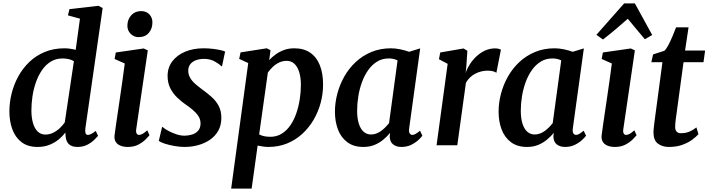

<svg xmlns="http://www.w3.org/2000/svg" viewBox="-20 -851 4152 1125"><path d="M480 -97.5Q478 -79.5 481.5 -70Q485 -60.5 495 -60.5Q503.5 -60.5 514 -65.8Q524.5 -71 541 -84L554.5 -55Q549 -48.5 533.5 -32.8Q518 -17 492.8 -3.5Q467.5 10 434 10Q400 10 383 -6.8Q366 -23.5 364 -57.5L363 -74.5Q348.5 -54.5 325.2 -35Q302 -15.5 270.8 -2.8Q239.5 10 200.5 10Q142 10 105.5 -18.5Q69 -47 52 -94.2Q35 -141.5 35 -198Q35 -250 48 -302.8Q61 -355.5 87 -403Q113 -450.5 151.8 -487.8Q190.5 -525 242.2 -546.5Q294 -568 358.5 -568Q373.5 -568 390.8 -565.5Q408 -563 423.5 -559L448.5 -741.5L378 -761L387 -797.5L557 -817L581.5 -804ZM413 -492.5Q399 -501 381.8 -504.8Q364.5 -508.5 346.5 -508.5Q307 -508.5 276.8 -489.5Q246.5 -470.5 225 -438.5Q203.5 -406.5 189.8 -366.8Q176 -327 170 -284.8Q164 -242.5 164 -204Q164 -161.5 173.5 -129.5Q183 -97.5 201.2 -80Q219.5 -62.5 245.5 -62.5Q270.5 -62.5 292.2 -73.5Q314 -84.5 331.2 -101Q348.5 -117.5 359.5 -134Z M729.5 10Q703 10 684.5 2Q666 -6 657.5 -20.8Q649 -35.5 651 -56.5Q653.5 -78.5 658.5 -111.8Q663.5 -145 669.5 -187Q675.5 -229 682.8 -277.2Q690 -325.5 697.2 -376.8Q704.5 -428 711 -479L651.5 -505.5L658.5 -543.5L822 -567L846 -556L778.5 -96.5Q775.5 -78.5 780.2 -69.5Q785 -60.5 794.5 -60.5Q804 -60.5 815 -66.5Q826 -72.5 843 -87.5L856 -58.5Q850.5 -51.5 834.2 -35Q818 -18.5 791.8 -4.2Q765.5 10 729.5 10ZM792 -633.5Q764 -633.5 744.5 -654Q725 -674.5 726.5 -703.5Q727.5 -738.5 749.5 -762.2Q771.5 -786 807 -786Q837.5 -786 855.5 -766.5Q873.5 -747 873 -719.5Q873 -683 851.8 -658.2Q830.5 -633.5 792 -633.5Z M1281 -463H1276.5Q1266.5 -475 1239 -490.5Q1211.5 -506 1175.5 -506Q1150.5 -506 1129.8 -498.8Q1109 -491.5 1096.5 -476.8Q1084 -462 1083 -439Q1082.5 -416 1093.5 -396.2Q1104.5 -376.5 1124.5 -359Q1144.5 -341.5 1170 -323Q1196 -304 1220.8 -282Q1245.5 -260 1261.2 -230.8Q1277 -201.5 1277 -160Q1277 -118 1259.5 -86.2Q1242 -54.5 1211.8 -33.2Q1181.5 -12 1142.8 -1Q1104 10 1061 10Q1034 10 1002.5 4.5Q971 -1 945.5 -9.2Q920 -17.5 910.5 -26L930 -107.5H932Q942.5 -97.5 964.2 -85.5Q986 -73.5 1011.8 -64.8Q1037.5 -56 1061 -56Q1083.5 -56 1105 -62.5Q1126.5 -69 1140.8 -85Q1155 -101 1155 -128Q1155 -152 1142 -171.5Q1129 -191 1108 -208.5Q1087 -226 1062.5 -242.5Q1041 -257.5 1017.8 -279.8Q994.5 -302 978.2 -333.2Q962 -364.5 962 -406.5Q962 -455 989.5 -491.5Q1017 -528 1064.8 -548Q1112.5 -568 1173 -568Q1199.5 -568 1225.5 -565Q1251.5 -562 1271.2 -557.5Q1291 -553 1299 -549Z M1334.5 254 1434.5 -481.5 1381.5 -506 1389.5 -544 1543 -568 1565 -557 1557.5 -499Q1573.5 -516.5 1595.2 -532.2Q1617 -548 1644.2 -558Q1671.5 -568 1704 -568Q1760.5 -568 1798 -542Q1835.5 -516 1854.2 -468.5Q1873 -421 1873 -356Q1873 -301 1858.8 -248Q1844.5 -195 1817 -148.2Q1789.5 -101.5 1750.5 -66Q1711.5 -30.5 1661.5 -10.2Q1611.5 10 1552 10Q1537 10 1520.8 7.5Q1504.5 5 1489.5 2L1454.5 254ZM1498.5 -63.5Q1512 -56 1528.5 -52.8Q1545 -49.5 1564.5 -49.5Q1601.5 -49.5 1630.5 -67.5Q1659.5 -85.5 1680.8 -116Q1702 -146.5 1715.8 -186Q1729.5 -225.5 1736.2 -268.8Q1743 -312 1743 -354Q1743 -395.5 1733.5 -427.2Q1724 -459 1705.5 -476.8Q1687 -494.5 1659.5 -494.5Q1635.5 -494.5 1614.5 -484.2Q1593.5 -474 1577.2 -458Q1561 -442 1549.5 -426Z M2377.5 -99.5Q2374.5 -78 2380.8 -69.2Q2387 -60.5 2396.5 -60.5Q2404.5 -60.5 2414.8 -66.2Q2425 -72 2441 -85L2455 -56Q2450 -48.5 2433.5 -32.5Q2417 -16.5 2391 -3.2Q2365 10 2332 10Q2302.5 10 2283.5 -4.8Q2264.5 -19.5 2263.5 -51.5L2266 -72.5Q2249 -52.5 2226.8 -33.5Q2204.5 -14.5 2175.2 -2.2Q2146 10 2109 10Q2052 10 2015 -17.8Q1978 -45.5 1960.2 -92.2Q1942.5 -139 1942.5 -196.5Q1942.5 -249 1956.5 -302Q1970.5 -355 1997.5 -402.8Q2024.5 -450.5 2064.5 -487.8Q2104.5 -525 2156.2 -546.5Q2208 -568 2271 -568Q2296.5 -568 2326.2 -561.8Q2356 -555.5 2377 -547.5L2442 -567.5ZM2309.5 -497Q2298 -503 2284.8 -505.8Q2271.5 -508.5 2258 -508.5Q2219.5 -508.5 2189.8 -490.2Q2160 -472 2137.8 -440.8Q2115.5 -409.5 2101 -369.8Q2086.5 -330 2079.5 -286.8Q2072.5 -243.5 2072.5 -202Q2072.5 -157.5 2082.5 -126.2Q2092.5 -95 2110.8 -79Q2129 -63 2153.5 -63Q2171 -63 2186.2 -69Q2201.5 -75 2214.8 -85Q2228 -95 2239.2 -106.5Q2250.5 -118 2259.5 -129Z M2538 0 2603 -477 2552 -504 2559.5 -543.5 2696 -567 2718.5 -553.5 2712.5 -463.5 2708.5 -424.5Q2717 -449.5 2733.2 -474.8Q2749.5 -500 2772 -521Q2794.5 -542 2822.2 -554.8Q2850 -567.5 2882 -567.5Q2892.5 -567.5 2901.8 -565Q2911 -562.5 2915 -559.5L2888.5 -424.5Q2884 -428.5 2871 -432.8Q2858 -437 2837 -437Q2819.5 -437 2801.2 -432.8Q2783 -428.5 2765.8 -419.8Q2748.5 -411 2734.2 -397.5Q2720 -384 2710 -366L2659.5 0Z M3336.5 -99.5Q3333.5 -78 3339.8 -69.2Q3346 -60.5 3355.5 -60.5Q3363.5 -60.5 3373.8 -66.2Q3384 -72 3400 -85L3414 -56Q3409 -48.5 3392.5 -32.5Q3376 -16.5 3350 -3.2Q3324 10 3291 10Q3261.5 10 3242.5 -4.8Q3223.5 -19.5 3222.5 -51.5L3225 -72.5Q3208 -52.5 3185.8 -33.5Q3163.5 -14.5 3134.2 -2.2Q3105 10 3068 10Q3011 10 2974 -17.8Q2937 -45.5 2919.2 -92.2Q2901.5 -139 2901.5 -196.5Q2901.5 -249 2915.5 -302Q2929.5 -355 2956.5 -402.8Q2983.5 -450.5 3023.5 -487.8Q3063.5 -525 3115.2 -546.5Q3167 -568 3230 -568Q3255.5 -568 3285.2 -561.8Q3315 -555.5 3336 -547.5L3401 -567.5ZM3268.5 -497Q3257 -503 3243.8 -505.8Q3230.5 -508.5 3217 -508.5Q3178.5 -508.5 3148.8 -490.2Q3119 -472 3096.8 -440.8Q3074.5 -409.5 3060 -369.8Q3045.5 -330 3038.5 -286.8Q3031.5 -243.5 3031.5 -202Q3031.5 -157.5 3041.5 -126.2Q3051.5 -95 3069.8 -79Q3088 -63 3112.5 -63Q3130 -63 3145.2 -69Q3160.5 -75 3173.8 -85Q3187 -95 3198.2 -106.5Q3209.5 -118 3218.5 -129Z M3583.5 10Q3557 10 3538.5 2Q3520 -6 3511.5 -20.8Q3503 -35.5 3505 -56.5Q3507.5 -78.5 3512.5 -111.8Q3517.5 -145 3523.5 -187Q3529.5 -229 3536.8 -277.2Q3544 -325.5 3551.2 -376.8Q3558.5 -428 3565 -479L3505.5 -505.5L3512.5 -543.5L3676 -567L3700 -556L3632.5 -96.5Q3629.5 -78.5 3634.2 -69.5Q3639 -60.5 3648.5 -60.5Q3658 -60.5 3669 -66.5Q3680 -72.5 3697 -87.5L3710 -58.5Q3704.5 -51.5 3688.2 -35Q3672 -18.5 3645.8 -4.2Q3619.5 10 3583.5 10ZM3513 -619.5 3474.5 -647 3637 -831H3700L3801.5 -646L3758.5 -621Q3733.5 -649.5 3709 -680Q3684.5 -710.5 3658.5 -741Q3623.5 -710 3586.8 -679Q3550 -648 3513 -619.5Z M3943.5 -181Q3941 -164.5 3939.5 -152Q3938 -139.5 3937 -129Q3936 -118.5 3936 -107Q3936 -89 3944.5 -79.8Q3953 -70.5 3969.5 -70.5Q3999.5 -70.5 4021.8 -80.8Q4044 -91 4060.5 -104.5L4072.5 -65Q4060 -50.5 4036.8 -33Q4013.5 -15.5 3979.2 -2.8Q3945 10 3898.5 10Q3861.5 10 3835.2 -9.2Q3809 -28.5 3809 -75.5Q3809 -80 3809.2 -86Q3809.5 -92 3810.8 -102.2Q3812 -112.5 3813.8 -128.5Q3815.5 -144.5 3819 -168.5L3861.5 -486.5H3796.5L3806.5 -532L3873 -553.5Q3885 -565 3897.5 -589.2Q3910 -613.5 3921.5 -641Q3933 -668.5 3941.5 -691H4014.5L3994 -555H4111.5L4102 -486.5H3985Z"/></svg>

Font: Merriweather Light 18pt SemiBold
Style: Italic
Weight: 600
Italic angle: -7.8°
Version: Version 2.101